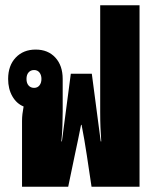

<svg xmlns="http://www.w3.org/2000/svg" viewBox="-20 -712 594 732"><path d="M64 0V-251Q64 -264 65.5 -277Q67 -290 70 -306Q43 -317 27 -345Q11 -373 11 -411Q11 -462 40 -492.5Q69 -523 116 -523Q163 -523 191 -492.5Q219 -462 219 -411V-287Q219 -261 218 -231.5Q217 -202 214 -173H216L250 -431H330L364 -173H366Q364 -202 363 -227Q362 -252 362 -287V-692H512V0H329L311 -120Q306 -154 301.5 -179Q297 -204 291 -236H289Q283 -204 277.5 -179Q272 -154 265 -120L240 0ZM110 -377Q123 -377 130.5 -386.5Q138 -396 138 -411Q138 -426 130.5 -435.5Q123 -445 110 -445Q97 -445 89 -436Q81 -427 81 -411Q81 -395 89 -386Q97 -377 110 -377Z"/></svg>

Font: Noto Sans Thai Looped UI Condensed Black
Style: Regular
Weight: 900
Width: 3
Designer: Cadson Demak Team
Foundry: Cadson Demak Co., Ltd.
Version: Version 1.000; ttfautohint (v1.8.4.7-5d5b)